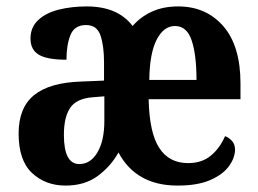

<svg xmlns="http://www.w3.org/2000/svg" viewBox="-20 -568 805 598"><path d="M184 10Q122 10 80 -29Q38 -68 38 -152Q38 -233 86.5 -272Q135 -311 233 -314L304 -317V-374Q304 -425 293 -457.5Q282 -490 248 -490Q212 -490 199.5 -459Q187 -428 187 -382Q127 -382 101 -397.5Q75 -413 75 -448Q75 -483 99 -505.5Q123 -528 163 -538Q203 -548 250 -548Q347 -548 393 -487Q417 -515 452.5 -531.5Q488 -548 535 -548Q622 -548 675.5 -486.5Q729 -425 729 -308V-259H443Q445 -156 475.5 -108Q506 -60 566 -60Q609 -60 637 -83.5Q665 -107 681 -144Q694 -139 703 -128.5Q712 -118 712 -102Q712 -77 693.5 -51Q675 -25 635.5 -7.5Q596 10 533 10Q404 10 349 -93Q325 -50 284.5 -20Q244 10 184 10ZM592 -319Q592 -397 577 -442Q562 -487 525 -487Q490 -487 468 -444.5Q446 -402 445 -319ZM227 -57Q262 -57 283.5 -93.5Q305 -130 305 -191V-268L268 -265Q218 -261 198.5 -232Q179 -203 179 -148Q179 -57 227 -57Z"/></svg>

Font: Noto Serif Hebrew Condensed
Style: Bold
Weight: 700
Width: 3
Designer: Monotype Design Team
Foundry: Monotype Imaging Inc.
Version: Version 2.004; ttfautohint (v1.8.4.7-5d5b)